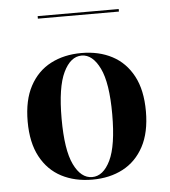

<svg xmlns="http://www.w3.org/2000/svg" viewBox="-46 -611 589 664"><g transform="rotate(-5 248.5 -279.0)"><path d="M248.4 11.3Q187.9 11.3 141.5 -12.9Q95.2 -37.1 69 -85.9Q42.7 -134.7 42.7 -208.1Q42.7 -282.3 69 -331Q95.2 -379.8 141.5 -404Q187.9 -428.2 248.4 -428.2Q308.9 -428.2 354.8 -404Q400.8 -379.8 427 -331Q453.2 -282.3 453.2 -208.1Q453.2 -134.7 427 -85.9Q400.8 -37.1 354.8 -12.9Q308.9 11.3 248.4 11.3ZM248.4 2.4Q287.1 2.4 311.7 -48.4Q336.3 -99.2 336.3 -208.1Q336.3 -316.9 311.3 -368.1Q286.3 -419.4 248.4 -419.4Q209.7 -419.4 185.1 -368.1Q160.5 -316.9 160.5 -208.1Q160.5 -99.2 185.1 -48.4Q209.7 2.4 248.4 2.4ZM108.9 -559.7V-568.5H390.3V-559.7Z"/></g></svg>

Font: Playfair 144pt
Style: Bold
Weight: 700
Version: Version 2.001;gftools[0.9.30]